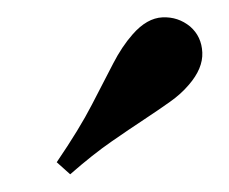

<svg xmlns="http://www.w3.org/2000/svg" viewBox="-20 -685 260 218"><path d="M59.7 -487.1 44.4 -500.8Q70.2 -538.7 84.3 -566.1Q98.4 -593.5 108.5 -612.9Q118.5 -632.3 130.6 -646Q146.8 -664.5 164.5 -665.3Q182.3 -666.1 196 -654.8Q208.9 -643.5 209.7 -625.4Q210.5 -607.3 194.4 -588.7Q185.5 -578.2 173 -569.4Q160.5 -560.5 144 -549.6Q127.4 -538.7 106.5 -524.2Q85.5 -509.7 59.7 -487.1Z"/></svg>

Font: Playfair 12pt
Style: Regular
Weight: 400
Designer: Claus Eggers Sørensen
Foundry: Claus Eggers Sørensen
Version: Version 2.000;gftools[0.9.28]